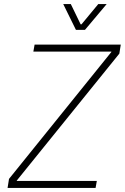

<svg xmlns="http://www.w3.org/2000/svg" viewBox="-20 -918 610 938"><path d="M24 -44 524 -664V-666H143L149 -700H570L563 -656L62 -36V-34H453L447 0H17ZM289 -898H326L374 -799H378L460 -898H501L395 -772H351Z"/></svg>

Font: Chakra Petch ExtraLight
Style: Italic
Weight: 275
Italic angle: -10°
Designer: Katatrad Aksorn Co.,Ltd.
Foundry: Cadson Demak Co.,Ltd.
Version: Version 1.000; ttfautohint (v1.6)